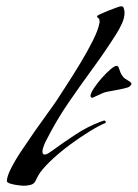

<svg xmlns="http://www.w3.org/2000/svg" viewBox="-20 -593 441 615"><path d="M55 2Q52 2 39 0.5Q26 -1 14 -4.5Q2 -8 2 -13Q2 -27 15 -53Q28 -79 49 -110.5Q70 -142 92 -173.5Q114 -205 133 -231Q152 -257 162 -272Q175 -292 196 -324.5Q217 -357 239 -393.5Q261 -430 277.5 -463Q294 -496 298 -517Q299 -519 299 -523Q299 -533 295 -535Q291 -537 291 -541Q291 -543 301.5 -548Q312 -553 326 -558.5Q340 -564 352.5 -568.5Q365 -573 369 -573Q375 -573 377 -565Q379 -557 379 -553Q379 -536 370.5 -517.5Q362 -499 353 -485Q317 -428 277 -373.5Q237 -319 199 -263.5Q161 -208 130 -147Q126 -140 121 -128Q116 -116 116 -107Q116 -98 123 -98Q129 -98 136.5 -103Q144 -108 148 -111Q184 -137 221 -161.5Q258 -186 299 -202Q300 -202 306 -204.5Q312 -207 313 -207Q319 -207 319 -200Q296 -190 266 -171.5Q236 -153 205.5 -130.5Q175 -108 149.5 -84.5Q124 -61 109 -41Q105 -35 101.5 -29Q98 -23 95 -16Q90 -4 78.5 -1Q67 2 55 2ZM276 -280Q270 -280 270 -286Q270 -294 280.5 -310Q291 -326 305.5 -342.5Q320 -359 333.5 -370.5Q347 -382 353 -382Q358 -382 360 -377Q363 -368 366 -360.5Q369 -353 375 -346Q378 -342 389.5 -335.5Q401 -329 401 -325Q401 -322 399 -320Q397 -318 395 -316Q392 -313 377 -309.5Q362 -306 347.5 -303.5Q333 -301 328 -300Q315 -298 304 -292.5Q293 -287 281 -282Q279 -280 276 -280Z"/></svg>

Font: My Soul
Style: Regular
Weight: 400
Designer: Robert E. Leuschke
Foundry: Robert E. Leuschke
Version: Version 1.010; ttfautohint (v1.8.4.7-5d5b)